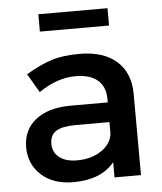

<svg xmlns="http://www.w3.org/2000/svg" viewBox="-52 -765 690 816"><g transform="rotate(-5 293.0 -357.0)"><path d="M437 -719V-645H142V-719ZM517 0H404V-65Q347 5 228 5Q143 5 92 -41.5Q41 -88 41 -160Q41 -233 94 -276Q147 -319 242 -320H403V-336Q403 -387 370.5 -415Q338 -443 276 -443Q198 -443 119 -389L72 -469Q133 -505 181.5 -520.5Q230 -536 301 -536Q403 -536 459 -486.5Q515 -437 516 -349ZM252 -86Q313 -86 355.5 -114.5Q398 -143 403 -187V-236H259Q202 -236 175.5 -219.5Q149 -203 149 -165Q149 -129 176.5 -107.5Q204 -86 252 -86Z"/></g></svg>

Font: Montserrat-Arabic
Style: Regular
Weight: 400
Designer: Mohamed Gaber
Foundry: Kief Type Foundry
Version: Version 5.008;PS 005.008;hotconv 1.0.88;makeotf.lib2.5.64775